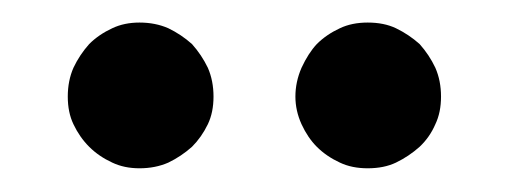

<svg xmlns="http://www.w3.org/2000/svg" viewBox="-20 -729 440 166"><path d="M159.7 -621.6Q154.3 -610.4 146 -602.1Q136.7 -593.8 125.5 -588.4Q114.3 -583.5 100.6 -583.5Q87.4 -583.5 77.1 -588.4Q65.4 -593.8 57.1 -602.1Q48.8 -610.4 43.5 -621.6Q38.6 -631.8 38.6 -645.5Q38.6 -659.2 43.5 -670.4Q48.8 -681.6 57.1 -690.9Q65.4 -699.2 77.1 -704.6Q87.4 -709.5 100.6 -709.5Q114.3 -709.5 125.5 -704.6Q136.7 -699.2 146 -690.9Q154.3 -681.6 159.7 -670.4Q164.6 -659.2 164.6 -645.5Q164.6 -631.8 159.7 -621.6ZM356.4 -621.6Q351.6 -610.4 342.8 -602.1Q333.5 -593.8 322.3 -588.4Q312 -583.5 297.9 -583.5Q284.2 -583.5 273.9 -588.4Q262.2 -593.8 253.9 -602.1Q246.1 -609.9 240.7 -621.6Q235.4 -633.3 235.4 -645.5Q235.4 -658.2 240.7 -670.4Q246.6 -683.1 253.9 -690.9Q262.2 -699.2 273.9 -704.6Q284.2 -709.5 297.9 -709.5Q312 -709.5 322.3 -704.6Q333.5 -699.2 342.8 -690.9Q351.1 -681.6 356.4 -670.4Q361.3 -659.2 361.3 -645.5Q361.3 -631.8 356.4 -621.6Z"/></svg>

Font: Lato-SemiBold
Style: Regular
Weight: 500
Designer: Lukasz Dziedzic with Adam Twardoch and Botio Nikoltchev
Foundry: tyPoland Lukasz Dziedzic
Version: ""